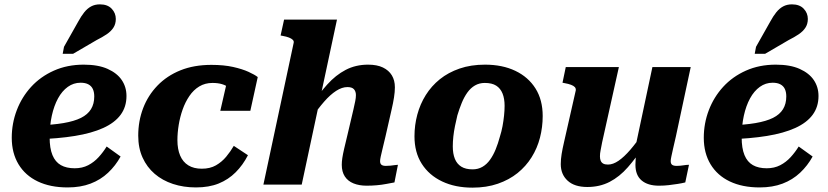

<svg xmlns="http://www.w3.org/2000/svg" viewBox="-20 -848 3805 882"><path d="M291 13Q211 13 153.5 -14.5Q96 -42 65 -93.5Q34 -145 34 -215Q34 -281 57 -341.5Q80 -402 123 -449Q166 -496 227.5 -523.5Q289 -551 365 -551Q431 -551 474.5 -531.5Q518 -512 539.5 -480Q561 -448 561 -407Q561 -357 534 -320.5Q507 -284 454 -260Q401 -236 324 -223.5Q247 -211 147 -208L151 -272Q221 -274 271 -282.5Q321 -291 352 -306.5Q383 -322 398 -346.5Q413 -371 413 -405Q413 -425 406.5 -439Q400 -453 386 -460.5Q372 -468 350 -468Q318 -468 291.5 -449Q265 -430 246.5 -396Q228 -362 218 -316.5Q208 -271 208 -217Q208 -167 221 -135.5Q234 -104 259.5 -89.5Q285 -75 323 -75Q358 -75 385 -89Q412 -103 433 -126Q454 -149 470 -175L534 -129Q511 -87 476.5 -54.5Q442 -22 396 -4.5Q350 13 291 13ZM340 -750Q353 -774 367 -791.5Q381 -809 398.5 -818.5Q416 -828 439 -828Q474 -828 493 -808Q512 -788 512 -761Q512 -738 501 -721Q490 -704 470 -690.5Q450 -677 424 -664L316 -601H268L274 -633Z M907 -73Q945 -73 972 -88.5Q999 -104 1019 -128Q1039 -152 1054 -178L1119 -135Q1096 -90 1062.5 -56.5Q1029 -23 984.5 -5Q940 13 880 13Q823 13 774.5 -3Q726 -19 690.5 -49.5Q655 -80 635 -124Q615 -168 615 -225Q615 -292 637.5 -351Q660 -410 703.5 -455Q747 -500 809 -525Q871 -550 951 -550Q1008 -550 1050.5 -540.5Q1093 -531 1121.5 -518Q1150 -505 1164 -494L1130 -339H992L1026 -487Q1040 -485 1047.5 -477Q1055 -469 1057.5 -458Q1060 -447 1058.5 -437Q1057 -427 1052 -422Q1044 -435 1031 -445.5Q1018 -456 999.5 -461.5Q981 -467 956 -467Q922 -467 895.5 -451Q869 -435 850 -407Q831 -379 819 -345Q807 -311 801 -274.5Q795 -238 795 -204Q795 -163 807.5 -133.5Q820 -104 845 -88.5Q870 -73 907 -73Z M1190 0H1366L1528 -758H1285L1269 -685L1279 -683Q1296 -680 1307.5 -675.5Q1319 -671 1325 -665Q1331 -659 1329 -651ZM1751 -222 1779 -345Q1786 -375 1790 -400.5Q1794 -426 1794 -447Q1794 -479 1780 -502Q1766 -525 1739 -538Q1712 -551 1671 -551Q1614 -551 1568 -527Q1522 -503 1483 -459.5Q1444 -416 1405 -358L1410 -304Q1441 -349 1469 -381Q1497 -413 1524 -430.5Q1551 -448 1576 -448Q1597 -448 1606 -438Q1615 -428 1615 -411Q1615 -399 1612 -384Q1609 -369 1604 -347L1577 -232Q1567 -191 1561 -165Q1555 -139 1552.5 -122Q1550 -105 1550 -91Q1550 -59 1564 -37.5Q1578 -16 1604 -5.5Q1630 5 1664 5Q1688 5 1711 3Q1734 1 1754.5 -3Q1775 -7 1792 -10L1808 -91Q1802 -91 1793 -89.5Q1784 -88 1773.5 -87Q1763 -86 1752 -86Q1739 -86 1732.5 -91Q1726 -96 1726 -108Q1726 -115 1729 -129Q1732 -143 1737.5 -165.5Q1743 -188 1751 -222Z M2276 -219Q2284 -244 2288.5 -268.5Q2293 -293 2295.5 -317Q2298 -341 2298 -362Q2298 -395 2288.5 -418.5Q2279 -442 2259.5 -454.5Q2240 -467 2207 -467Q2182 -467 2162 -455.5Q2142 -444 2127 -423Q2112 -402 2101 -375Q2090 -348 2081 -318Q2075 -293 2070 -268.5Q2065 -244 2062.5 -220.5Q2060 -197 2060 -175Q2060 -142 2069.5 -118.5Q2079 -95 2099 -82.5Q2119 -70 2151 -70Q2176 -70 2196 -81.5Q2216 -93 2231 -114Q2246 -135 2257 -162Q2268 -189 2276 -219ZM1884 -222Q1884 -273 1897 -321.5Q1910 -370 1936 -411.5Q1962 -453 2000.5 -484Q2039 -515 2091 -533Q2143 -551 2208 -551Q2288 -551 2347.5 -522.5Q2407 -494 2440 -441.5Q2473 -389 2473 -315Q2473 -264 2460.5 -215.5Q2448 -167 2422 -125.5Q2396 -84 2357.5 -53Q2319 -22 2267 -4Q2215 14 2150 14Q2071 14 2011 -14.5Q1951 -43 1917.5 -95.5Q1884 -148 1884 -222Z M2746 -194Q2742 -172 2739 -157.5Q2736 -143 2736 -130Q2736 -118 2739.5 -109.5Q2743 -101 2751 -96.5Q2759 -92 2773 -92Q2796 -92 2821.5 -109.5Q2847 -127 2875.5 -160Q2904 -193 2934 -238L2940 -181Q2903 -124 2864.5 -80Q2826 -36 2780.5 -12.5Q2735 11 2678 11Q2619 11 2587.5 -18Q2556 -47 2556 -94Q2556 -116 2560 -140.5Q2564 -165 2571 -195L2625 -433Q2626 -442 2620.5 -448Q2615 -454 2603 -458.5Q2591 -463 2574 -466L2564 -468L2579 -540H2823ZM3085 -222Q3077 -188 3072 -165.5Q3067 -143 3064 -129Q3061 -115 3061 -108Q3061 -96 3067.5 -91Q3074 -86 3088 -86Q3104 -86 3119 -88.5Q3134 -91 3145 -91L3128 -10Q3112 -6 3092.5 -3Q3073 0 3052 2.5Q3031 5 3007 5Q2956 5 2927.5 -19Q2899 -43 2899 -91Q2899 -96 2899.5 -104.5Q2900 -113 2900.5 -124.5Q2901 -136 2902 -149L2892 -140L2977 -540H3153Z M3470 13Q3390 13 3332.5 -14.5Q3275 -42 3244 -93.5Q3213 -145 3213 -215Q3213 -281 3236 -341.5Q3259 -402 3302 -449Q3345 -496 3406.5 -523.5Q3468 -551 3544 -551Q3610 -551 3653.5 -531.5Q3697 -512 3718.5 -480Q3740 -448 3740 -407Q3740 -357 3713 -320.5Q3686 -284 3633 -260Q3580 -236 3503 -223.5Q3426 -211 3326 -208L3330 -272Q3400 -274 3450 -282.5Q3500 -291 3531 -306.5Q3562 -322 3577 -346.5Q3592 -371 3592 -405Q3592 -425 3585.5 -439Q3579 -453 3565 -460.5Q3551 -468 3529 -468Q3497 -468 3470.5 -449Q3444 -430 3425.5 -396Q3407 -362 3397 -316.5Q3387 -271 3387 -217Q3387 -167 3400 -135.5Q3413 -104 3438.5 -89.5Q3464 -75 3502 -75Q3537 -75 3564 -89Q3591 -103 3612 -126Q3633 -149 3649 -175L3713 -129Q3690 -87 3655.5 -54.5Q3621 -22 3575 -4.5Q3529 13 3470 13ZM3519 -750Q3532 -774 3546 -791.5Q3560 -809 3577.5 -818.5Q3595 -828 3618 -828Q3653 -828 3672 -808Q3691 -788 3691 -761Q3691 -738 3680 -721Q3669 -704 3649 -690.5Q3629 -677 3603 -664L3495 -601H3447L3453 -633Z"/></svg>

Font: Roboto Serif
Style: Bold Italic
Weight: 700
Italic angle: -10°
Designer: Greg Gazdowicz
Foundry: Commercial Type
Version: Version 1.008